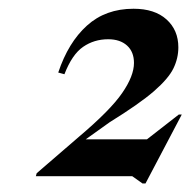

<svg xmlns="http://www.w3.org/2000/svg" viewBox="-20 -744 446 450"><path d="M406 -475.5 321 -314H314L290 -331H64L66 -338L164.5 -423Q238.5 -485.5 266.2 -525.8Q294 -566 294 -596.5Q294 -622.5 277.8 -637.2Q261.5 -652 233.5 -652Q200.5 -652 174.8 -634.2Q149 -616.5 131 -570L116.5 -574Q140 -644.5 183.8 -684Q227.5 -723.5 293 -723.5Q342.5 -723.5 370.2 -698.5Q398 -673.5 398 -633Q398 -607.5 386.5 -583.8Q375 -560 340.8 -530.2Q306.5 -500.5 237 -457.5L181 -417.5H324.5L399 -475.5Z"/></svg>

Font: Newsreader 72pt SemiBold
Style: Italic
Weight: 600
Italic angle: -17°
Designer: Hugues Gentile
Foundry: Production Type
Version: Version 1.003; ttfautohint (v1.8.3)